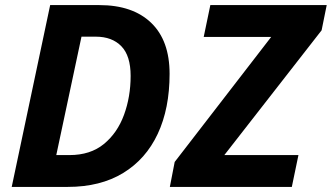

<svg xmlns="http://www.w3.org/2000/svg" viewBox="-20 -734 1303 754"><path d="M26 0 177 -714H370Q501 -714 573.5 -644.5Q646 -575 646 -444Q646 -308 599.5 -208.5Q553 -109 463.5 -54.5Q374 0 246 0ZM201 -125H253Q335 -125 388 -168.5Q441 -212 467 -283Q493 -354 493 -436Q493 -515 456.5 -552.5Q420 -590 356 -590H300ZM647 0 666 -98 1045 -589H780L806 -714H1263L1243 -615L861 -125H1152L1126 0Z"/></svg>

Font: BC Sans
Style: Bold Italic
Weight: 700
Italic angle: -12°
Designer: Monotype Design Team
Province of B.C.
Foundry: Monotype Imaging Inc.
Version: Version 2.000;GOOG;noto-source:20170915:90ef993387c0